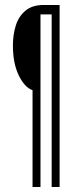

<svg xmlns="http://www.w3.org/2000/svg" viewBox="-20 -685 290 773"><path d="M111 68V-322Q79 -333 55.5 -381.5Q32 -430 32 -502Q32 -545 43.5 -582Q55 -619 82.5 -642Q110 -665 156 -665H220V68H188V-627H143V68Z"/></svg>

Font: Inconsolata UltraCondensed Light
Style: Regular
Weight: 300
Width: 1
Monospace: yes
Designer: Raph Levien, Cyreal, Brenton Simpson
Foundry: Raph Levien, Cyreal, Google
Version: Version 3.001; ttfautohint (v1.8.2.53-6de2)